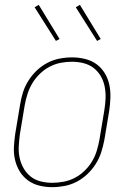

<svg xmlns="http://www.w3.org/2000/svg" viewBox="-20 -765 540 793"><path d="M195 8Q168 8 142 1.5Q116 -5 95.5 -20Q75 -35 61.5 -57Q48 -79 42 -105Q36 -131 37.5 -158.5Q39 -186 43 -213L63 -333Q67 -359 75 -384Q83 -409 97.5 -432Q112 -455 132 -474Q152 -493 176 -505.5Q200 -518 226 -523Q252 -528 278 -528Q305 -528 331.5 -521.5Q358 -515 378.5 -500Q399 -485 412.5 -463Q426 -441 431.5 -415Q437 -389 436 -361.5Q435 -334 431 -307L411 -187Q406 -161 398 -136Q390 -111 375.5 -88Q361 -65 341 -46Q321 -27 297 -14.5Q273 -2 247 3Q221 8 195 8ZM196 -10Q219 -10 243 -14.5Q267 -19 289 -30.5Q311 -42 329.5 -60Q348 -78 360.5 -99Q373 -120 380 -143.5Q387 -167 391 -190L411 -310Q415 -334 416 -358.5Q417 -383 412.5 -406.5Q408 -430 396.5 -450Q385 -470 367 -484Q349 -498 325.5 -504Q302 -510 277 -510Q254 -510 230.5 -505.5Q207 -501 185 -489.5Q163 -478 144.5 -460Q126 -442 113.5 -421Q101 -400 93.5 -376.5Q86 -353 82 -330L62 -210Q59 -186 57.5 -161.5Q56 -137 61 -113.5Q66 -90 77.5 -70Q89 -50 106.5 -36Q124 -22 147.5 -16Q171 -10 196 -10ZM381 -596 293 -735 310 -745 396 -604ZM211 -596 123 -735 140 -745 226 -604Z"/></svg>

Font: Iosevka Term Curly Thin
Style: Italic
Weight: 100
Italic angle: -9°
Designer: Belleve Invis
Foundry: Belleve Invis
Version: Version 32.3.0